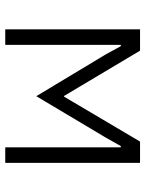

<svg xmlns="http://www.w3.org/2000/svg" viewBox="69 -622 553 731"><g transform="rotate(90 345.5 -256.5)"><path d="M91.8 0V-513.2H172.9L345.2 -224.1H348.1L519 -513.2H600.1V0H541V-439.9H536.1L503.9 -382.8L346.2 -118.2L187 -382.8L155.8 -439.9H150.9V0Z"/></g></svg>

Font: Anuphan Light
Style: Regular
Weight: 300
Designer: Mike Abbink, Paul van der Laan, Pieter van Rosmalen, Mint Tantisuwanna
Foundry: Bold Monday; Cadson Demak
Version: Version 3.002;hotconv 1.0.109;makeotfexe 2.5.65596